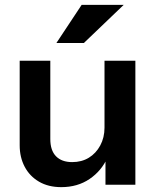

<svg xmlns="http://www.w3.org/2000/svg" viewBox="-20 -760 644 790"><path d="M232 10Q179 10 140.5 -12.5Q102 -35 81.5 -74Q61 -113 61 -162V-510H187V-188Q187 -141 210.5 -117Q234 -93 277 -93Q316 -93 345.5 -111Q375 -129 392.5 -161.5Q410 -194 410 -235L423 -113Q398 -57 348.5 -23.5Q299 10 232 10ZM414 0V-120H410V-510H537V0ZM325 -583H212L316 -740H489Z"/></svg>

Font: Instrument Sans SemiBold
Style: Regular
Weight: 600
Designer: Rodrigo Fuenzalida
Foundry: fragTYPE
Version: Version 1.000;gftools[0.9.28]